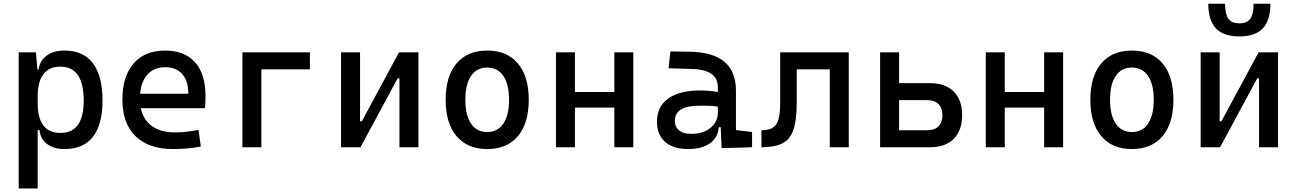

<svg xmlns="http://www.w3.org/2000/svg" viewBox="-20 -803 7071 1047"><path d="M82 224.6V-517.6H175.8L184.1 -423.8H190.4Q197.3 -472.7 234.6 -500Q272 -527.3 332.5 -527.3Q434.6 -527.3 486.8 -458Q539.1 -388.7 539.1 -253.9Q539.1 -124 486.8 -57.1Q434.6 9.8 332.5 9.8Q272.9 9.8 236.6 -17.6Q200.2 -44.9 195.3 -93.8H185.5V224.6ZM185.5 -241.2Q185.5 -78.1 309.6 -78.1Q436.5 -78.1 436.5 -253.9Q436.5 -439.5 309.6 -439.5Q185.5 -439.5 185.5 -276.4Z M923.8 9.8Q791.5 9.8 719.5 -59.8Q647.5 -129.4 647.5 -259.8Q647.5 -386.7 708.5 -457Q769.5 -527.3 880.9 -527.3Q985.8 -527.3 1043.2 -463.9Q1100.6 -400.4 1100.6 -279.3Q1100.6 -243.7 1097.7 -212.9H748Q761.7 -147.9 809.6 -114.5Q857.4 -81.1 935.5 -81.1Q967.8 -81.1 999 -84.7Q1030.3 -88.4 1062.5 -94.7L1075.2 -3.9Q1029.3 4.9 991.2 7.3Q953.1 9.8 923.8 9.8ZM744.1 -292H1006.8Q1006.8 -361.8 973.6 -399.2Q940.4 -436.5 881.8 -436.5Q821.8 -436.5 786.1 -398.9Q750.5 -361.3 744.1 -292Z M1301.8 0V-517.6H1669.9V-424.8H1405.3V0Z M1839.8 0V-517.6H1943.4V-141.6H1953.1L2155.8 -517.6H2261.7V0H2158.2V-376H2148.4L1945.8 0Z M2636.7 9.8Q2529.3 9.8 2469.7 -60.5Q2410.2 -130.9 2410.2 -258.8Q2410.2 -387.2 2469.7 -457.3Q2529.3 -527.3 2636.7 -527.3Q2744.6 -527.3 2804 -457.3Q2863.3 -387.2 2863.3 -258.8Q2863.3 -130.9 2804 -60.5Q2744.6 9.8 2636.7 9.8ZM2636.7 -83Q2693.8 -83 2724.9 -128.9Q2755.9 -174.8 2755.9 -258.8Q2755.9 -343.3 2724.9 -388.9Q2693.8 -434.6 2636.7 -434.6Q2579.6 -434.6 2548.6 -388.9Q2517.6 -343.3 2517.6 -258.8Q2517.6 -174.8 2548.6 -128.9Q2579.6 -83 2636.7 -83Z M3330.1 0V-216.3H3115.2V0H3011.7V-517.6H3115.2V-301.3H3330.1V-517.6H3433.6V0Z M3915 4.9 3910.2 -109.4H3899.9Q3894 -49.8 3849.4 -20Q3804.7 9.8 3732.4 9.8Q3651.4 9.8 3606.9 -29.3Q3562.5 -68.4 3562.5 -139.6Q3562.5 -221.7 3623.8 -265.6Q3685.1 -309.6 3796.9 -309.6Q3852.5 -309.6 3894.5 -301.3V-325.2Q3894.5 -377 3858.2 -401.1Q3821.8 -425.3 3750 -427.2L3626 -430.7L3635.7 -522.5L3740.2 -521Q3868.7 -519 3930.9 -465.6Q3993.2 -412.1 3993.2 -309.6V-93.8L4081.1 -83V0ZM3894.5 -221.7Q3869.6 -225.6 3845 -226.1Q3820.3 -226.6 3794.9 -226.6Q3660.2 -226.6 3660.2 -144.5Q3660.2 -110.4 3683.3 -91.8Q3706.5 -73.2 3749 -73.2Q3797.4 -73.2 3829.8 -89.8Q3862.3 -106.4 3878.4 -132.3Q3894.5 -158.2 3894.5 -185.5Z M4132.3 0V-92.8Q4171.4 -92.8 4193.6 -106.2Q4215.8 -119.6 4225.1 -151.9Q4234.4 -184.1 4234.4 -241.2V-517.6H4608.4V0H4504.9V-424.8H4324.7V-244.6Q4324.7 -150.4 4307.4 -97.2Q4290 -43.9 4248 -22Q4206.1 0 4132.3 0Z M4779.3 0V-517.6H4882.8V-349.6H5050.8Q5134.8 -349.6 5180.7 -304Q5226.6 -258.3 5226.6 -174.8Q5226.6 -91.3 5180.7 -45.7Q5134.8 0 5050.8 0ZM4882.8 -92.8H5037.1Q5076.2 -92.8 5097.7 -114.3Q5119.1 -135.7 5119.1 -174.8Q5119.1 -213.9 5097.7 -235.4Q5076.2 -256.8 5037.1 -256.8H4882.8Z M5673.8 0V-216.3H5459V0H5355.5V-517.6H5459V-301.3H5673.8V-517.6H5777.3V0Z M6152.3 9.8Q6044.9 9.8 5985.4 -60.5Q5925.8 -130.9 5925.8 -258.8Q5925.8 -387.2 5985.4 -457.3Q6044.9 -527.3 6152.3 -527.3Q6260.3 -527.3 6319.6 -457.3Q6378.9 -387.2 6378.9 -258.8Q6378.9 -130.9 6319.6 -60.5Q6260.3 9.8 6152.3 9.8ZM6152.3 -83Q6209.5 -83 6240.5 -128.9Q6271.5 -174.8 6271.5 -258.8Q6271.5 -343.3 6240.5 -388.9Q6209.5 -434.6 6152.3 -434.6Q6095.2 -434.6 6064.2 -388.9Q6033.2 -343.3 6033.2 -258.8Q6033.2 -174.8 6064.2 -128.9Q6095.2 -83 6152.3 -83Z M6527.3 0V-517.6H6630.9V-141.6H6640.6L6843.3 -517.6H6949.2V0H6845.7V-376H6835.9L6633.3 0ZM6738.3 -604.5Q6650.9 -604.5 6609.9 -648.7Q6568.8 -692.9 6568.8 -782.7H6660.6Q6660.6 -726.6 6678.2 -701.2Q6695.8 -675.8 6738.3 -675.8Q6781.7 -675.8 6798.8 -701.9Q6815.9 -728 6815.9 -782.7H6907.7Q6907.7 -692.4 6866.5 -648.4Q6825.2 -604.5 6738.3 -604.5Z"/></svg>

Font: Cascadia Mono PL
Style: Regular
Weight: 400
Monospace: yes
Designer: Aaron Bell
Foundry: Saja Typeworks
Version: Version 2404.023; ttfautohint (v1.8.4)